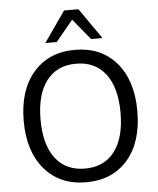

<svg xmlns="http://www.w3.org/2000/svg" viewBox="-62 -1004 875 1065"><g transform="rotate(-5 375.5 -471.0)"><path d="M375 8.8Q229.5 8.8 144 -90.3Q58.6 -189.5 58.6 -359.4Q58.6 -530.3 144 -629.4Q229.5 -728.5 375 -728.5Q521.5 -728.5 606.4 -629.4Q691.4 -530.3 691.4 -359.4Q691.4 -188.5 606.4 -89.8Q521.5 8.8 375 8.8ZM210.4 -575.2Q152.3 -499 152.3 -359.4Q152.3 -219.7 210.4 -143.6Q268.6 -67.4 375 -67.4Q481.4 -67.4 539.6 -143.6Q597.7 -219.7 597.7 -359.4Q597.7 -499 539.6 -575.2Q481.4 -651.4 375 -651.4Q268.6 -651.4 210.4 -575.2ZM215.8 -780.3 335 -951.2H415L534.2 -780.3H470.7L375 -896.5L279.3 -780.3Z"/></g></svg>

Font: Min Sans
Style: Regular
Weight: 400
Designer: Jinseong-Kim, NotoSansCJK, Nunito
Foundry: Jinseong-Kim
Version: Version 1.400;Glyphs 3.1.2 (3151)